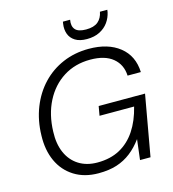

<svg xmlns="http://www.w3.org/2000/svg" viewBox="-130 -1013 1018 1132"><g transform="rotate(-15 378.5 -447.0)"><path d="M332 12Q246 12 184 -27Q122 -66 91 -134Q60 -202 63 -291Q65 -382 95.5 -459.5Q126 -537 179.5 -593.5Q233 -650 305.5 -681Q378 -712 464 -712Q581 -712 651.5 -656Q722 -600 726 -500H645Q642 -568 593.5 -608Q545 -648 456 -648Q363 -648 292 -603Q221 -558 180 -478Q139 -398 136 -294Q133 -220 157 -165.5Q181 -111 228.5 -81Q276 -51 342 -51Q421 -51 479 -82.5Q537 -114 576 -173Q615 -232 635 -314H424L434 -371H717L651 0H587L602 -124Q570 -80 531 -49.5Q492 -19 444 -3.5Q396 12 332 12ZM470 -770Q426 -770 399 -787Q372 -804 362 -832Q352 -860 357 -893L359 -906H403Q396 -868 414 -847Q432 -826 480 -826Q528 -826 553 -847Q578 -868 585 -906H630L628 -892Q621 -859 601.5 -831.5Q582 -804 549 -787Q516 -770 470 -770Z"/></g></svg>

Font: DM Sans 17pt Light
Style: Italic
Weight: 300
Italic angle: -10°
Version: Version 4.004;gftools[0.9.30]